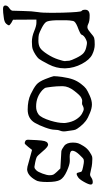

<svg xmlns="http://www.w3.org/2000/svg" viewBox="307 -798 676 1331"><g transform="rotate(90 645.5 -132.0)"><path d="M46.9 -381.8Q46.9 -382.8 46.9 -383.8Q46.9 -415 86.9 -415Q127.9 -415 145.5 -405.3Q157.2 -399.4 167 -399.4Q170.9 -400.4 174.8 -400.4Q187.5 -404.3 209 -422.9Q230.5 -442.4 242.7 -446.3Q254.9 -450.2 288.6 -450.2Q322.3 -450.2 357.9 -432.6Q393.6 -415 422.4 -360.8Q451.2 -306.6 453.1 -247.1Q453.1 -243.2 453.1 -239.3Q453.1 -183.6 425.8 -130.9Q396.5 -74.2 387.2 -63Q377.9 -51.8 357.9 -39.1Q337.9 -26.4 321.3 -20.5Q304.7 -14.6 269 -14.6Q233.4 -14.6 195.8 -30.3Q158.2 -45.9 137.7 -45.9H115.2Q115.2 35.2 116.2 116.2L137.7 127.9Q154.3 138.7 155.3 144.5Q155.3 150.4 143.6 164.1Q130.9 177.7 97.7 180.7Q66.4 185.5 43 185.5Q42 185.5 41 185.5Q17.6 185.5 17.6 169.9V168.9Q17.6 154.3 35.2 142.6Q52.7 130.9 53.7 119.6Q54.7 108.4 55.7 46.9Q56.6 -14.6 63.5 -57.6Q68.4 -85 68.4 -151.4Q68.4 -184.6 67.4 -226.6Q63.5 -354.5 55.7 -358.9Q47.9 -363.3 46.9 -381.8ZM120.1 -252Q120.1 -252 120.1 -180.7Q122.1 -128.9 131.3 -114.3Q140.6 -99.6 172.9 -83Q205.1 -66.4 218.3 -63Q231.4 -59.6 261.7 -59.6Q292 -59.6 311 -71.3Q330.1 -83 355 -121.6Q379.9 -160.2 391.6 -197.3Q403.3 -232.4 403.3 -246.1L402.3 -247.1Q402.3 -260.7 400.4 -273.9Q398.4 -287.1 381.3 -322.3Q364.3 -357.4 349.1 -371.1Q334 -384.8 310.5 -390.6Q287.1 -396.5 276.9 -396.5Q266.6 -396.5 252.9 -389.6Q224.6 -376 219.7 -358.4Q217.8 -350.6 163.1 -330.1Q127.9 -315.4 125 -300.8Q120.1 -274.4 120.1 -256.8Q120.1 -256.8 120.1 -252Z M762.7 -417Q797.9 -403.3 818.4 -387.7Q838.9 -372.1 856.9 -349.1Q875 -326.2 878.4 -316.4Q881.8 -306.6 883.8 -289.1L889.6 -249Q890.6 -242.2 890.6 -236.3Q890.6 -222.7 885.7 -210.9Q878.9 -195.3 878.9 -172.4Q878.9 -149.4 863.3 -106.4Q847.7 -63.5 831.1 -35.2Q801.8 14.6 739.3 14.6Q676.8 14.6 632.8 -6.3Q588.9 -27.3 566.9 -45.4Q544.9 -63.5 527.3 -108.4Q509.8 -153.3 507.8 -165Q507.8 -165 507.8 -171.9Q507.8 -187.5 512.7 -223.6Q519.5 -270.5 530.3 -299.8Q541 -329.1 561 -355Q581.1 -380.9 594.7 -390.6Q608.4 -400.4 642.1 -415.5Q675.8 -430.7 703.1 -430.7Q730.5 -430.7 762.7 -417ZM734.4 -374Q721.7 -373 711.9 -367.2Q703.1 -361.3 695.3 -362.3Q694.3 -362.3 693.4 -362.3Q684.6 -363.3 676.8 -363.3Q668.9 -363.3 653.8 -355Q638.7 -346.7 608.4 -307.1Q578.1 -267.6 577.1 -230.5Q577.1 -230.5 577.1 -217.8Q577.1 -187.5 581.1 -154.3Q585.9 -115.2 587.9 -108.9Q589.8 -102.5 603.5 -87.9Q651.4 -43.9 716.8 -43.9Q716.8 -43.9 719.7 -43.9Q749 -43.9 772.5 -60.5Q795.9 -78.1 816.4 -144.5Q832 -197.3 832 -232.4Q833 -242.2 831.1 -252Q825.2 -293 807.6 -320.8Q790 -348.6 768.6 -361.3Q747.1 -374 734.4 -374Z M967.8 -298.8Q968.8 -314.5 969.2 -319.8Q969.7 -325.2 972.7 -335.4Q975.6 -345.7 991.7 -372.1Q1007.8 -398.4 1031.7 -414.1Q1055.7 -429.7 1063.5 -431.6Q1071.3 -433.6 1081.5 -433.6Q1091.8 -433.6 1111.3 -432.1Q1130.9 -430.7 1156.2 -424.3Q1181.6 -418 1186 -418Q1190.4 -418 1194.8 -418.5Q1199.2 -418.9 1212.4 -427.7Q1225.6 -436.5 1242.2 -436.5Q1258.8 -436.5 1258.8 -422.4Q1258.8 -408.2 1239.7 -374.5Q1220.7 -340.8 1205.1 -333Q1192.4 -325.2 1188.5 -325.2H1182.6Q1176.8 -327.1 1174.3 -341.8Q1171.9 -356.4 1166.5 -360.4Q1161.1 -364.3 1135.3 -369.6Q1109.4 -375 1100.1 -375Q1090.8 -375 1084 -373Q1077.1 -371.1 1050.8 -342.8Q1024.4 -314.5 1024.4 -295.4Q1024.4 -276.4 1069.3 -276.4Q1070.3 -276.4 1071.3 -276.9Q1072.3 -277.3 1096.2 -277.3Q1120.1 -277.3 1166 -256.8Q1211.9 -236.3 1226.6 -210.4Q1241.2 -184.6 1241.2 -121.6Q1241.2 -58.6 1228.5 -41Q1196.3 16.6 1153.3 18.6Q1138.7 18.6 1104.5 7.8L1018.6 -15.6L997.1 11.7Q978.5 35.2 972.2 35.2Q965.8 35.2 957 30.8Q948.2 26.4 948.2 11.7Q948.2 -2.9 950.7 -45.4Q953.1 -87.9 957.5 -102.5Q961.9 -117.2 969.2 -122.1Q976.6 -127 982.4 -127Q988.3 -127 999 -119.6Q1009.8 -112.3 1034.2 -83Q1058.6 -53.7 1068.4 -48.3Q1078.1 -43 1104.5 -37.6Q1130.9 -32.2 1135.3 -32.2Q1139.6 -32.2 1144 -33.2Q1148.4 -34.2 1159.7 -44.9Q1170.9 -55.7 1182.6 -87.4Q1194.3 -119.1 1194.3 -137.2Q1194.3 -155.3 1189.5 -164.1Q1184.6 -172.9 1170.9 -187.5L1147.5 -211.9L1028.3 -218.8Q1014.6 -220.7 991.2 -238.3Q967.8 -255.9 967.8 -298.8Z"/></g></svg>

Font: Drukaatie burti
Style: Light
Weight: 300
Version: Version 0.14